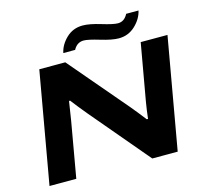

<svg xmlns="http://www.w3.org/2000/svg" viewBox="-121 -1008 1215 1143"><g transform="rotate(-15 487.0 -436.0)"><path d="M330.1 -743.2Q340.3 -792.5 381.8 -832.3Q423.3 -872.1 482.9 -872.1Q524.9 -872.1 593.8 -851.1Q662.6 -830.1 690.9 -830.1Q730.5 -830.1 752 -872.1H828.1Q816.9 -822.3 774.4 -782.2Q731.9 -742.2 672.9 -742.2Q631.8 -742.2 562.3 -763.2Q492.7 -784.2 465.8 -784.2Q424.8 -784.2 402.8 -743.2ZM45.9 0 167 -687H327.1L631.8 -329.1Q670.4 -282.7 708 -233.9H715.8Q721.7 -287.1 730 -335.9L792 -687H957L835.9 0H679.2L376 -358.9Q328.1 -416.5 295.9 -459H289.1Q277.8 -382.3 271 -342.8L210.9 0Z"/></g></svg>

Font: Archivo Expanded
Style: Bold Italic
Weight: 700
Width: 7
Italic angle: -10°
Designer: Hector Gatti
Foundry: Omnibus-Type
Version: Version 2.001